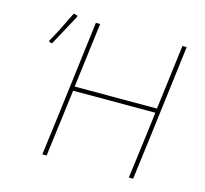

<svg xmlns="http://www.w3.org/2000/svg" viewBox="-96 -759 926 868"><g transform="rotate(15 366.5 -325.5)"><path d="M145 -650 150 -651 163 -647 164 -641Q141 -598 86 -497L81 -496L69 -502Q103 -562 145 -650ZM273 -637 235 -334H620L658 -637H678L623 -195L598 0H578L603 -195L618 -314H233L218 -195L193 0H173L198 -195L253 -637Z"/></g></svg>

Font: Alegreya Sans Thin
Style: Italic
Weight: 100
Italic angle: -7°
Designer: Juan Pablo del Peral
Foundry: Huerta Tipografica
Version: Version 2.007